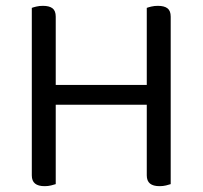

<svg xmlns="http://www.w3.org/2000/svg" viewBox="-20 -633 694 658"><path d="M89 -362H171V-2Q165 0 155 2.5Q145 5 133 5Q111 5 100 -4Q89 -13 89 -32ZM171 -295H89V-606Q94 -608 104.5 -610.5Q115 -613 127 -613Q149 -613 160 -604.5Q171 -596 171 -576ZM483 -362H565V-2Q559 0 549 2.5Q539 5 527 5Q505 5 494 -4Q483 -13 483 -32ZM565 -295H483V-606Q488 -608 498.5 -610.5Q509 -613 521 -613Q543 -613 554 -604.5Q565 -596 565 -576ZM526 -274H138V-342H526Z"/></svg>

Font: Baloo Paaji 2
Style: Regular
Weight: 400
Designer: Shuchita Grover, Noopur Datye and Ek Type
Foundry: Ek Type
Version: Version 1.700